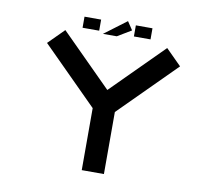

<svg xmlns="http://www.w3.org/2000/svg" viewBox="-90 -962 1180 1066"><g transform="rotate(10 500.0 -429.5)"><path d="M437.5 -349.6 125 -662.1 212.9 -750 500 -462.9 787.1 -750 875 -662.1 562.5 -349.6V0H437.5ZM687.5 -781.2H593.8V-843.8H687.5ZM398.4 -779.3H304.7V-841.8H398.4ZM421.9 -765.6 546.9 -859.4 578.1 -812.5 500 -765.6Z"/></g></svg>

Font: Xanmono
Style: Regular
Weight: 400
Designer: GGBotNet
Foundry: GGBotNet
Version: 1.00